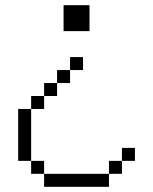

<svg xmlns="http://www.w3.org/2000/svg" viewBox="-20 -520 590 740"><path d="M400 150H150V200H400ZM50 100H100V-100H50ZM100 150H150V100H100ZM100 -100H150V-150H100ZM150 -150H200V-200H150ZM200 -200H250V-250H200ZM225 -400H325V-500H225ZM250 -250H300V-300H250ZM400 150H450V100H400ZM450 100H500V50H450Z"/></svg>

Font: LS-VG5000 Light
Style: Regular
Weight: 400
Designer: Justin Bihan, 2021
Foundry: Justin Bihan, 2021
Version: Version 1.000;Glyphs 3.1.2 (3151)